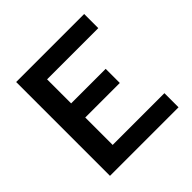

<svg xmlns="http://www.w3.org/2000/svg" viewBox="-180 -854 1010 1010"><g transform="rotate(-45 325.0 -349.0)"><path d="M80 0V-698H586V-593H205V-414H462V-309H205V-105H590V0Z"/></g></svg>

Font: Azeret Mono Thin Medium
Style: Regular
Weight: 500
Version: Version 1.002